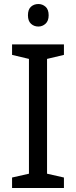

<svg xmlns="http://www.w3.org/2000/svg" viewBox="-20 -935 379 955"><path d="M298 0H40V-52L124 -71V-642L40 -662V-714H298V-662L214 -642V-71L298 -52ZM171 -915Q191 -915 206.5 -901.5Q222 -888 222 -859Q222 -831 206.5 -817Q191 -803 171 -803Q149 -803 134 -817Q119 -831 119 -859Q119 -888 134 -901.5Q149 -915 171 -915Z"/></svg>

Font: Noto Sans Khmer UI
Style: Regular
Weight: 400
Designer: Danh Hong and the Monotype Design Team
Foundry: Monotype Imaging Inc.
Version: Version 2.002